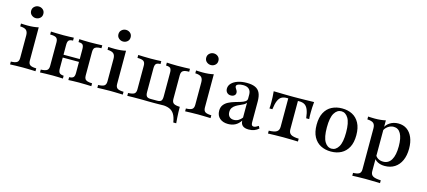

<svg xmlns="http://www.w3.org/2000/svg" viewBox="-60 -1162 4201 1888"><g transform="rotate(15 2040.5 -218.0)"><path d="M26.6 0V-29Q71 -29.8 88.7 -42.3Q106.5 -54.8 106.5 -87.1V-316.1Q106.5 -352.4 89.1 -369Q71.8 -385.5 26.6 -387.1V-416.1Q41.9 -415.3 58.9 -414.5Q75.8 -413.7 92.7 -413.7Q124.2 -413.7 152.4 -416.5Q180.6 -419.4 204.8 -425V-87.1Q204.8 -54 223 -41.9Q241.1 -29.8 285.5 -29V0Q273.4 -0.8 252.4 -1.2Q231.5 -1.6 206.5 -2.4Q181.5 -3.2 156.5 -3.2Q120.2 -3.2 82.7 -2Q45.2 -0.8 26.6 0ZM152.4 -504.8Q128.2 -504.8 109.3 -521Q90.3 -537.1 90.3 -563.7Q90.3 -590.3 109.3 -606.9Q128.2 -623.4 152.4 -623.4Q177.4 -623.4 196 -607.3Q214.5 -591.1 214.5 -563.7Q214.5 -537.1 196 -521Q177.4 -504.8 152.4 -504.8Z M620.2 0V-29Q652.4 -30.6 663.7 -43.1Q675 -55.6 675 -87.1V-328.2Q675 -361.3 663.7 -373.8Q652.4 -386.3 620.2 -386.3V-416.1Q635.5 -415.3 665.3 -414.1Q695.2 -412.9 725.8 -412.9Q761.3 -412.9 798.4 -414.1Q835.5 -415.3 854 -416.1V-386.3Q823.4 -386.3 805.6 -380.6Q787.9 -375 780.6 -362.5Q773.4 -350 773.4 -328.2V-87.1Q773.4 -66.1 780.6 -53.6Q787.9 -41.1 805.6 -35.5Q823.4 -29.8 854 -29V0Q835.5 -0.8 798.4 -2Q761.3 -3.2 725.8 -3.2Q695.2 -3.2 665.3 -2Q635.5 -0.8 620.2 0ZM331.5 0V-29Q377.4 -30.6 394.4 -43.1Q411.3 -55.6 411.3 -87.1V-328.2Q411.3 -361.3 394.4 -373.8Q377.4 -386.3 331.5 -386.3V-416.1Q350 -415.3 387.5 -414.1Q425 -412.9 460.5 -412.9Q491.1 -412.9 520.6 -414.1Q550 -415.3 564.5 -416.1V-386.3Q533.1 -386.3 521.4 -373.8Q509.7 -361.3 509.7 -328.2V-87.1Q509.7 -55.6 521.4 -43.1Q533.1 -30.6 564.5 -29V0Q550 -0.8 520.6 -2Q491.1 -3.2 460.5 -3.2Q425 -3.2 387.5 -2Q350 -0.8 331.5 0ZM471.8 -199.2V-228.2H712.9V-199.2Z M915.3 0V-29Q959.7 -29.8 977.4 -42.3Q995.2 -54.8 995.2 -87.1V-316.1Q995.2 -352.4 977.8 -369Q960.5 -385.5 915.3 -387.1V-416.1Q930.6 -415.3 947.6 -414.5Q964.5 -413.7 981.5 -413.7Q1012.9 -413.7 1041.1 -416.5Q1069.4 -419.4 1093.5 -425V-87.1Q1093.5 -54 1111.7 -41.9Q1129.8 -29.8 1174.2 -29V0Q1162.1 -0.8 1141.1 -1.2Q1120.2 -1.6 1095.2 -2.4Q1070.2 -3.2 1045.2 -3.2Q1008.9 -3.2 971.4 -2Q933.9 -0.8 915.3 0ZM1041.1 -504.8Q1016.9 -504.8 998 -521Q979 -537.1 979 -563.7Q979 -590.3 998 -606.9Q1016.9 -623.4 1041.1 -623.4Q1066.1 -623.4 1084.7 -607.3Q1103.2 -591.1 1103.2 -563.7Q1103.2 -537.1 1084.7 -521Q1066.1 -504.8 1041.1 -504.8Z M1725 136.3Q1716.9 83.9 1698.4 53.6Q1679.8 23.4 1648 10.5Q1616.1 -2.4 1567.7 -2.4L1629.8 -20.2L1729.8 -29H1746.8Q1746.8 -3.2 1747.6 25Q1748.4 53.2 1750.4 81.5Q1752.4 109.7 1754.8 136.3ZM1220.2 0V-29Q1266.1 -30.6 1283.1 -42.7Q1300 -54.8 1300 -87.1V-328.2Q1300 -361.3 1282.7 -373.8Q1265.3 -386.3 1220.2 -386.3V-416.1Q1237.9 -415.3 1275 -414.1Q1312.1 -412.9 1347.6 -412.9Q1379 -412.9 1409.7 -414.1Q1440.3 -415.3 1454.8 -416.1V-386.3Q1422.6 -386.3 1410.5 -373.8Q1398.4 -361.3 1398.4 -328.2V-87.1Q1398.4 -54.8 1409.7 -42.3Q1421 -29.8 1450 -29.8H1516.1Q1546 -29.8 1556.9 -42.3Q1567.7 -54.8 1567.7 -87.1V-328.2Q1567.7 -361.3 1556 -373.8Q1544.4 -386.3 1511.3 -386.3V-416.1Q1526.6 -415.3 1556.5 -414.1Q1586.3 -412.9 1618.5 -412.9Q1654 -412.9 1691.5 -414.1Q1729 -415.3 1746.8 -416.1V-386.3Q1700.8 -386.3 1683.5 -373.8Q1666.1 -361.3 1666.1 -328.2V-87.1Q1666.1 -55.6 1683.5 -43.1Q1700.8 -30.6 1746.8 -29V0Q1728.2 -0.8 1691.5 -1.2Q1654.8 -1.6 1619.4 -1.6Q1597.6 -1.6 1578.6 -1.2Q1559.7 -0.8 1537.9 -0.4Q1516.1 0 1485.5 0Q1454.8 0 1431.9 -0.4Q1408.9 -0.8 1389.5 -1.2Q1370.2 -1.6 1347.6 -1.6Q1312.9 -1.6 1275.8 -1.2Q1238.7 -0.8 1220.2 0Z M1808.9 0V-29Q1853.2 -29.8 1871 -42.3Q1888.7 -54.8 1888.7 -87.1V-316.1Q1888.7 -352.4 1871.4 -369Q1854 -385.5 1808.9 -387.1V-416.1Q1824.2 -415.3 1841.1 -414.5Q1858.1 -413.7 1875 -413.7Q1906.5 -413.7 1934.7 -416.5Q1962.9 -419.4 1987.1 -425V-87.1Q1987.1 -54 2005.2 -41.9Q2023.4 -29.8 2067.7 -29V0Q2055.6 -0.8 2034.7 -1.2Q2013.7 -1.6 1988.7 -2.4Q1963.7 -3.2 1938.7 -3.2Q1902.4 -3.2 1864.9 -2Q1827.4 -0.8 1808.9 0ZM1934.7 -504.8Q1910.5 -504.8 1891.5 -521Q1872.6 -537.1 1872.6 -563.7Q1872.6 -590.3 1891.5 -606.9Q1910.5 -623.4 1934.7 -623.4Q1959.7 -623.4 1978.2 -607.3Q1996.8 -591.1 1996.8 -563.7Q1996.8 -537.1 1978.2 -521Q1959.7 -504.8 1934.7 -504.8Z M2247.6 11.3Q2194.4 11.3 2162.5 -16.5Q2130.6 -44.4 2130.6 -92.7Q2130.6 -129 2148.4 -152.4Q2166.1 -175.8 2194 -189.9Q2221.8 -204 2252.8 -213.3Q2283.9 -222.6 2311.7 -230.6Q2339.5 -238.7 2357.3 -250.4Q2375 -262.1 2375 -280.6V-321Q2375 -358.1 2354.4 -377.4Q2333.9 -396.8 2293.5 -396.8Q2264.5 -396.8 2245.2 -388.7Q2225.8 -380.6 2225.8 -366.9Q2225.8 -358.1 2231.9 -348.8Q2237.9 -339.5 2244 -329Q2250 -318.5 2250 -305.6Q2250 -288.7 2236.7 -277.8Q2223.4 -266.9 2201.6 -266.9Q2177.4 -266.9 2162.5 -282.3Q2147.6 -297.6 2147.6 -322.6Q2147.6 -353.2 2170.6 -377Q2193.5 -400.8 2233.1 -414.1Q2272.6 -427.4 2324.2 -427.4Q2376.6 -427.4 2409.7 -412.5Q2442.7 -397.6 2458.1 -364.5Q2473.4 -331.5 2473.4 -277.4V-65.3Q2473.4 -46 2479.4 -37.5Q2485.5 -29 2498.4 -29Q2509.7 -29 2521.8 -35.1Q2533.9 -41.1 2546 -49.2L2558.9 -25.8Q2538.7 -7.3 2513.7 2Q2488.7 11.3 2457.3 11.3Q2376.6 11.3 2375 -57.3Q2352.4 -22.6 2320.6 -5.6Q2288.7 11.3 2247.6 11.3ZM2291.9 -42.7Q2316.1 -42.7 2337.5 -54.4Q2358.9 -66.1 2375 -87.9V-239.5Q2367.7 -226.6 2351.2 -217.3Q2334.7 -208.1 2314.1 -199.6Q2293.5 -191.1 2274.2 -179.4Q2254.8 -167.7 2242.3 -150.4Q2229.8 -133.1 2229.8 -106.5Q2229.8 -76.6 2246.4 -59.7Q2262.9 -42.7 2291.9 -42.7Z M2652.4 0V-29Q2708.9 -30.6 2732.3 -45.6Q2755.6 -60.5 2755.6 -96.8V-385.5H2739.5Q2708.9 -385.5 2687.5 -373Q2666.1 -360.5 2652.8 -329.4Q2639.5 -298.4 2632.3 -241.9H2602.4Q2604 -253.2 2604.4 -269.8Q2604.8 -286.3 2604.8 -305.6Q2604.8 -326.6 2603.6 -357.3Q2602.4 -387.9 2599.2 -416.1Q2619.4 -416.1 2644.4 -415.3Q2669.4 -414.5 2697.2 -414.1Q2725 -413.7 2752.4 -413.3Q2779.8 -412.9 2804 -412.9Q2829 -412.9 2856.9 -413.3Q2884.7 -413.7 2912.1 -414.1Q2939.5 -414.5 2964.9 -415.3Q2990.3 -416.1 3010.5 -416.1Q3007.3 -387.9 3006 -357.3Q3004.8 -326.6 3004.8 -305.6Q3004.8 -286.3 3005.2 -269.8Q3005.6 -253.2 3007.3 -241.9H2976.6Q2970.2 -298.4 2956.9 -329.4Q2943.5 -360.5 2922.2 -373Q2900.8 -385.5 2870.2 -385.5H2854V-96.8Q2854 -60.5 2877.4 -45.6Q2900.8 -30.6 2957.3 -29V0Q2933.9 -0.8 2890.7 -2Q2847.6 -3.2 2804.8 -3.2Q2762.1 -3.2 2719 -2Q2675.8 -0.8 2652.4 0Z M3294.4 11.3Q3235.5 11.3 3189.9 -12.5Q3144.4 -36.3 3118.1 -84.7Q3091.9 -133.1 3091.9 -208.1Q3091.9 -283.1 3118.1 -331.9Q3144.4 -380.6 3190.3 -404Q3236.3 -427.4 3294.4 -427.4Q3353.2 -427.4 3398.4 -404Q3443.5 -380.6 3469.8 -331.9Q3496 -283.1 3496 -208.1Q3496 -133.1 3469.8 -84.7Q3443.5 -36.3 3398.4 -12.5Q3353.2 11.3 3294.4 11.3ZM3294.4 -17.7Q3337.1 -17.7 3364.5 -62.9Q3391.9 -108.1 3391.9 -208.1Q3391.9 -308.1 3364.5 -353.2Q3337.1 -398.4 3294.4 -398.4Q3250.8 -398.4 3223.4 -353.2Q3196 -308.1 3196 -208.1Q3196 -108.1 3223.4 -62.9Q3250.8 -17.7 3294.4 -17.7Z M3560.5 186.3V157.3Q3606.5 155.6 3623.8 143.1Q3641.1 130.6 3641.1 99.2V-316.1Q3641.1 -354 3623 -369.8Q3604.8 -385.5 3560.5 -387.1V-416.1Q3577.4 -415.3 3594 -414.5Q3610.5 -413.7 3628.2 -413.7Q3690.3 -413.7 3738.7 -425V93.5Q3738.7 127.4 3762.5 141.5Q3786.3 155.6 3842.7 157.3V186.3Q3827.4 185.5 3802.4 185.1Q3777.4 184.7 3748 183.9Q3718.5 183.1 3691.1 183.1Q3650 183.1 3614.5 184.3Q3579 185.5 3560.5 186.3ZM3842.7 11.3Q3801.6 11.3 3771.4 -4Q3741.1 -19.4 3728.2 -46.8L3733.9 -73.4Q3744.4 -50.8 3766.5 -38.3Q3788.7 -25.8 3816.9 -25.8Q3871 -25.8 3899.2 -73Q3927.4 -120.2 3927.4 -211.3Q3927.4 -295.2 3902.8 -339.5Q3878.2 -383.9 3830.6 -383.9Q3799.2 -383.9 3771.8 -364.1Q3744.4 -344.4 3733.1 -313.7L3729 -337.9Q3742.7 -378.2 3780.2 -402.8Q3817.7 -427.4 3866.9 -427.4Q3917.7 -427.4 3954.4 -401.6Q3991.1 -375.8 4011.3 -327.8Q4031.5 -279.8 4031.5 -215.3Q4031.5 -145.2 4008.5 -94.4Q3985.5 -43.5 3943.1 -16.1Q3900.8 11.3 3842.7 11.3Z"/></g></svg>

Font: Playfair 5pt SemiExpanded Light SemiBold
Style: Regular
Weight: 600
Version: Version 2.001;gftools[0.9.30]